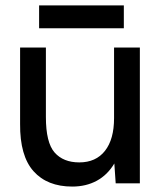

<svg xmlns="http://www.w3.org/2000/svg" viewBox="-20 -675 601 707"><path d="M401 -73Q376 -31 336.5 -9.5Q297 12 246 12Q154 12 103.5 -44.5Q53 -101 54 -219V-500H149V-244Q149 -150 181 -113.5Q213 -77 272 -77Q333 -77 366.5 -119.5Q400 -162 400 -240V-500H495V0H406ZM124 -655H436V-571H124Z"/></svg>

Font: Oak Sans Medium
Style: Regular
Weight: 500
Designer: Erik Kennedy, Walven
Foundry: Erik Kennedy, Walven
Version: Version 1.000